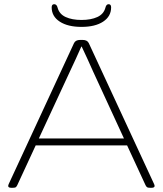

<svg xmlns="http://www.w3.org/2000/svg" viewBox="-20 -892 775 914"><path d="M34 2Q19 2 19 -7Q19 -9 20 -12Q21 -15 22 -17L332 -686Q339 -702 362 -702H373Q396 -702 403 -686L713 -17Q714 -15 715 -12Q716 -9 716 -7Q716 2 701 2H696Q686 2 681.5 0Q677 -2 673 -10L585 -200H150L62 -10Q58 -2 54 0Q50 2 39 2ZM313 -552 165 -233H570L423 -552Q410 -581 396.5 -611Q383 -641 369 -670H367Q354 -641 340.5 -611Q327 -581 313 -552ZM368 -764Q303 -764 264.5 -789Q226 -814 226 -857Q226 -872 238 -872Q250 -872 254 -856Q262 -825 292.5 -811Q323 -797 368 -797Q413 -797 443.5 -811Q474 -825 482 -856Q486 -872 497 -872Q509 -872 509 -857Q509 -814 471 -789Q433 -764 368 -764Z"/></svg>

Font: Asap Expanded Thin
Style: Regular
Weight: 100
Width: 7
Designer: Pablo Cosgaya
Foundry: Omnibus-Type
Version: Version 3.001; ttfautohint (v1.8.4.7-5d5b)